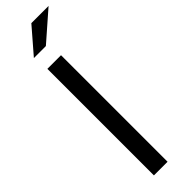

<svg xmlns="http://www.w3.org/2000/svg" viewBox="-311 -911 906 906"><g transform="rotate(-45 142.0 -458.5)"><path d="M169 -917H284L141 -792H61ZM70 0V-711H161V0Z"/></g></svg>

Font: Rosa Sans
Style: Regular
Weight: 400
Designer: Pentagram / MCKL
Foundry: Pentagram / MCKL
Version: Version 1.005;September 16, 2019;FontCreator 11.5.0.2425 64-